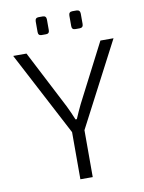

<svg xmlns="http://www.w3.org/2000/svg" viewBox="-94 -930 747 995"><g transform="rotate(-10 279.5 -432.5)"><path d="M202 -771C214 -771 220 -777 220 -790V-845C220 -858 214 -865 202 -865H179C167 -865 161 -858 161 -845V-790C161 -777 167 -771 179 -771ZM379 -771C391 -771 398 -777 398 -790V-845C398 -858 391 -865 379 -865H357C344 -865 338 -858 338 -845V-790C338 -777 344 -771 357 -771ZM312 -247 543 -690H474L316 -383C305 -360 293 -334 283 -310H276C266 -334 255 -360 243 -384L85 -690H15L247 -248V0H312Z"/></g></svg>

Font: SnT
Style: Regular
Weight: 300
Designer: Natanael Gama
Version: Version 1.001;PS 001.001;hotconv 1.0.70;makeotf.lib2.5.58329